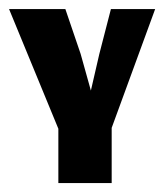

<svg xmlns="http://www.w3.org/2000/svg" viewBox="-37 -411 368 431"><path d="M94 0H213.7V-124L311.3 -390.7H212L186 -290L167 -207.7L144 -290L109.7 -390.7H-16.7L94 -122Z"/></svg>

Font: Jomhuria
Style: Regular
Weight: 400
Designer: Arabic design by Kourosh Beigpour, Latin design by Eben Sorkin, engineering by Lasse Fister and Khaled Hosney
Version: Version 1.0000